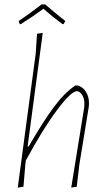

<svg xmlns="http://www.w3.org/2000/svg" viewBox="-20 -852 486 876"><path d="M70 -742 65 -756Q102 -780 170 -832H186Q238 -787 278 -756L270 -742H265Q225 -771 178 -812Q131 -777 75 -742ZM335 -462Q359 -455 373 -431.5Q387 -408 386 -377L385 -364L342 -101L330 0L305 4L364 -361L365 -376Q366 -401 355 -418.5Q344 -436 331 -436Q305 -436 241 -351Q177 -266 98 -120L96 -106L87 0L61 4L143 -608L149 -698L175 -702L106 -184H111Q175 -295 225 -362.5Q275 -430 324 -462Z"/></svg>

Font: Alegreya Sans Thin
Style: Italic
Weight: 100
Italic angle: -7°
Designer: Juan Pablo del Peral
Foundry: Huerta Tipografica
Version: Version 2.007